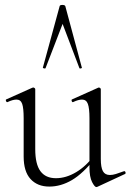

<svg xmlns="http://www.w3.org/2000/svg" viewBox="-20 -750 530 779"><path d="M180 7Q132 7 104 -23.5Q76 -54 76 -115V-270Q76 -311 70 -328.5Q64 -346 47 -346Q32 -346 11 -336Q7 -334 4.5 -340Q2 -346 6 -347L111 -394Q113 -395 115 -395Q117 -395 120 -393Q123 -391 123 -388V-145Q123 -84 144 -55.5Q165 -27 207 -27Q248 -27 289 -51.5Q330 -76 361 -119L366 -108Q317 -46 272 -19.5Q227 7 180 7ZM389 -388V-105Q389 -71 397.5 -55.5Q406 -40 426 -40Q437 -40 450 -44Q463 -48 482 -55Q487 -57 489 -51.5Q491 -46 487 -44L375 8Q373 9 371 9Q364 9 353.5 -11.5Q343 -32 343 -71V-270Q343 -311 336.5 -328.5Q330 -346 313 -346Q298 -346 277 -336Q273 -334 271 -340Q269 -346 273 -347L378 -394Q380 -395 381 -395Q383 -395 386 -393Q389 -391 389 -388ZM312 -476Q314 -474 308.5 -472.5Q303 -471 302 -474L234 -653L165 -474Q164 -471 158.5 -472.5Q153 -474 154 -476L222 -725Q223 -730 233 -730Q243 -730 245 -725Z"/></svg>

Font: Cormorant Infant Light
Style: Regular
Weight: 300
Designer: Christian Thalmann (Catharsis Fonts)
Foundry: Catharsis Fonts
Version: Version 4.001